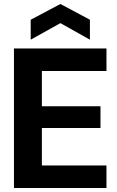

<svg xmlns="http://www.w3.org/2000/svg" viewBox="-20 -943 589 963"><path d="M50 0V-700H514V-587H190V-410H484V-301H190V-113H514V0ZM134 -744V-844L283 -923L431 -844V-744L283 -827Z"/></svg>

Font: DM Sans 9pt 36pt ExtraBold
Style: Regular
Weight: 800
Version: Version 4.004;gftools[0.9.30]